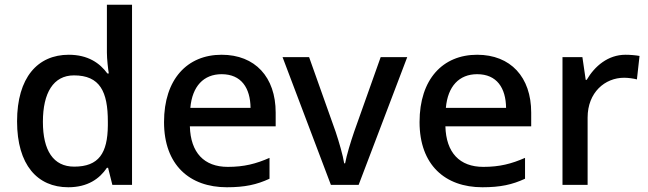

<svg xmlns="http://www.w3.org/2000/svg" viewBox="-20 -780 2735 810"><path d="M268 10C350 10 400 -26 431 -72H436L454 0H537V-760H431V-558C431 -531 436 -488 439 -470H433C401 -514 351 -549 270 -549C139 -549 52 -453 52 -268C52 -84 138 10 268 10ZM293 -77C205 -77 161 -145 161 -266C161 -388 205 -462 292 -462C402 -462 435 -393 435 -267V-251C434 -134 397 -77 293 -77Z M915 -549C770 -549 672 -446 672 -265C672 -84 780 10 937 10C1013 10 1063 -1 1117 -26V-114C1060 -89 1010 -76 941 -76C841 -76 784 -136 781 -247H1143V-305C1143 -455 1056 -549 915 -549ZM915 -467C998 -467 1036 -409 1037 -325H783C791 -416 839 -467 915 -467Z M1376 0H1493L1698 -539H1586L1474 -224C1460 -183 1442 -125 1436 -91H1432C1427 -124 1410 -182 1396 -224L1284 -539H1172Z M1993 -549C1848 -549 1750 -446 1750 -265C1750 -84 1858 10 2015 10C2091 10 2141 -1 2195 -26V-114C2138 -89 2088 -76 2019 -76C1919 -76 1862 -136 1859 -247H2221V-305C2221 -455 2134 -549 1993 -549ZM1993 -467C2076 -467 2114 -409 2115 -325H1861C1869 -416 1917 -467 1993 -467Z M2619 -549C2545 -549 2489 -501 2455 -443H2451L2437 -539H2353V0H2459V-284C2459 -390 2532 -452 2613 -452C2630 -452 2652 -449 2667 -445L2678 -544C2662 -547 2638 -549 2619 -549Z"/></svg>

Font: Noto Sans Bengali UI Medium
Style: Regular
Weight: 500
Designer: Jelle Bosma - Monotype Design Team
Foundry: Monotype Imaging Inc.
Version: Version 2.003